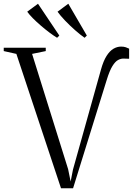

<svg xmlns="http://www.w3.org/2000/svg" viewBox="-31 -998 719 1026"><path d="M295 8 56.5 -710 -11 -725V-743H213.5V-725L140.5 -710L333 -94L346.5 -28L359 -92L508.5 -626Q521.5 -672.5 538.5 -699.2Q555.5 -726 575.2 -737.5Q595 -749 616 -749Q631 -749 641 -745.5Q651 -742 659 -738V-684Q659 -683.5 653.2 -684.2Q647.5 -685 628 -685Q614.5 -685 599.8 -677.2Q585 -669.5 569.8 -645Q554.5 -620.5 539 -570L359.5 8ZM273.5 -796.5Q256 -807 233 -824.2Q210 -841.5 186.8 -861.5Q163.5 -881.5 144.2 -901Q125 -920.5 114.5 -935.5L172 -978L286 -808L274.5 -796.5ZM420.5 -796.5Q399.5 -811 371 -836Q342.5 -861 316.5 -888.2Q290.5 -915.5 276.5 -935.5L334 -978L433 -808L421.5 -796.5Z"/></svg>

Font: Merriweather 144pt Light
Style: Regular
Weight: 300
Version: Version 2.100